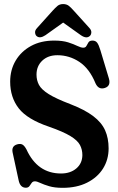

<svg xmlns="http://www.w3.org/2000/svg" viewBox="-20 -911 582 944"><path d="M288 12.5Q248.5 12.5 221.8 4.5Q195 -3.5 178 -11.5Q161 -19.5 152 -19.5Q141 -19.5 135.8 -11.8Q130.5 -4 124.8 4Q119 12 107 12Q79 12 71.5 -25L42 -161.5Q35.5 -193.5 65.5 -201.5Q80.5 -205.5 90.2 -200.2Q100 -195 110 -176.5Q164 -58 280 -58Q326 -58 355.2 -82.8Q384.5 -107.5 385 -148.5Q385 -175.5 373.2 -198Q361.5 -220.5 326.2 -242Q291 -263.5 221 -288Q114.5 -324 72.2 -378.2Q30 -432.5 30 -509.5Q30 -567.5 57 -613Q84 -658.5 132.5 -685Q181 -711.5 246.5 -711.5Q287.5 -711.5 315 -702.8Q342.5 -694 360.2 -685.2Q378 -676.5 389.5 -676.5Q400.5 -676.5 405 -685.2Q409.5 -694 415 -702.8Q420.5 -711.5 435 -711.5Q449.5 -711.5 457.5 -701.2Q465.5 -691 473.5 -664.5L515.5 -525Q526 -488.5 495.5 -478.5Q464.5 -468.5 449.5 -501.5Q420 -573.5 370.5 -606.5Q321 -639.5 262 -639.5Q216 -639.5 187.8 -612.8Q159.5 -586 159.5 -544Q159.5 -516.5 171.5 -493.8Q183.5 -471 219.2 -448.5Q255 -426 326 -399Q397 -371.5 438.2 -340.2Q479.5 -309 496.8 -270.2Q514 -231.5 514 -181.5Q514 -126 486.5 -82.2Q459 -38.5 408.2 -13Q357.5 12.5 288 12.5ZM203.5 -738Q176 -719.5 159.5 -734Q153.5 -739.5 152.5 -750.8Q151.5 -762 162.5 -773.5L238 -857.5Q251.5 -872.5 262.5 -881.8Q273.5 -891 290.5 -891Q307.5 -891 318.8 -882Q330 -873 343.5 -857.5L419.5 -773.5Q430 -762 429 -750.8Q428 -739.5 421.5 -734Q405 -719 377.5 -738L290.5 -800Z"/></svg>

Font: Fraunces 144pt S100 SemiBold
Style: Regular
Weight: 600
Version: Version 1.000; ttfautohint (v1.8.3)